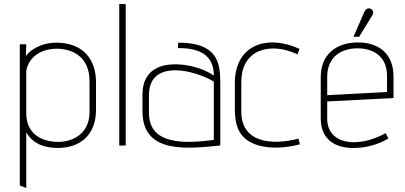

<svg xmlns="http://www.w3.org/2000/svg" viewBox="-20 -720 2004 950"><path d="M110 210V-65C141 -13 191 12 267 12C375 12 455 -51 455 -176V-314C455 -423 394 -509 257 -509C211 -509 146 -492 108 -443L110 -501H78V198ZM423 -166C423 -56 337 -18 269 -18C174 -18 110 -67 110 -159V-371C128 -458 210 -479 259 -479C329 -479 423 -447 423 -318Z M602 0V-700H570V0Z M1070 -298C1070 -394 1070 -509 862 -509L860 -482C1008 -484 1038 -413 1038 -346C960 -400 828 -419 757 -384C716 -364 685 -324 685 -252V-169C685 45 911 15 1070 0ZM1038 -28C877 -6 717 -9 717 -162V-249C717 -432 948 -372 1038 -316Z M1457 -34C1325 0 1173 -13 1174 -169V-314C1174 -482 1325 -512 1452 -451L1462 -478C1307 -550 1142 -503 1142 -308V-180C1142 -79 1175 -28 1254 -2C1315 17 1393 13 1464 -6Z M1888 -61C1751 15 1599 -4 1599 -133V-218L1927 -235V-342C1927 -447 1862 -510 1751 -510C1642 -510 1567 -449 1567 -339V-134C1567 -30 1638 15 1737 12C1794 11 1855 -6 1902 -35ZM1895 -265 1599 -249V-339C1599 -445 1676 -481 1750 -481C1811 -481 1895 -453 1895 -345ZM1757 -538 1822 -644C1830 -656 1827 -672 1813 -677C1800 -682 1788 -674 1783 -662L1729 -538Z"/></svg>

Font: Advent Pro
Style: ExtraLight
Weight: 250
Designer: Andreas Kalpakidis
Foundry: Andreas Kalpakidis
Version: Version 2.002 2007